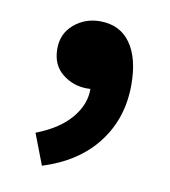

<svg xmlns="http://www.w3.org/2000/svg" viewBox="-52 -210 395 446"><g transform="rotate(10 146.0 13.0)"><path d="M75 190 47 117Q100 97 128 64Q156 31 155 -7L152 -102L199 -23Q188 -14 175 -9.5Q162 -5 147 -5Q114 -5 88.5 -25.5Q63 -46 63 -84Q63 -120 89 -142Q115 -164 150 -164Q197 -164 222 -129Q247 -94 247 -31Q247 48 202.5 106Q158 164 75 190Z"/></g></svg>

Font: Assistant ExtraLight
Style: Bold
Weight: 700
Version: Version 3.000